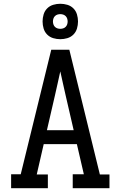

<svg xmlns="http://www.w3.org/2000/svg" viewBox="-20 -999 640 1019"><path d="M234 0H39V-74H90L252 -735H348L510 -73H561V0H366V-74H425L388 -234H212L175 -73H234ZM229 -308H371L329 -490Q322 -522 314.5 -554.5Q307 -587 300 -620Q293 -587 285.5 -554.5Q278 -522 271 -490ZM300 -791Q281 -791 262.5 -796.5Q244 -802 230.5 -815.5Q217 -829 211.5 -847.5Q206 -866 206 -885Q206 -904 211.5 -922.5Q217 -941 230.5 -954.5Q244 -968 262.5 -973.5Q281 -979 300 -979Q319 -979 337.5 -973.5Q356 -968 369.5 -954.5Q383 -941 388.5 -922.5Q394 -904 394 -885Q394 -866 388.5 -847.5Q383 -829 369.5 -815.5Q356 -802 337.5 -796.5Q319 -791 300 -791ZM300 -846Q308 -846 315.5 -848.5Q323 -851 328.5 -856.5Q334 -862 336.5 -869.5Q339 -877 339 -885Q339 -893 336.5 -900.5Q334 -908 328.5 -913.5Q323 -919 315.5 -921.5Q308 -924 300 -924Q292 -924 284.5 -921.5Q277 -919 271.5 -913.5Q266 -908 263.5 -900.5Q261 -893 261 -885Q261 -877 263.5 -869.5Q266 -862 271.5 -856.5Q277 -851 284.5 -848.5Q292 -846 300 -846Z"/></svg>

Font: Iosevka Etoile
Style: Regular
Weight: 400
Designer: Belleve Invis
Foundry: Belleve Invis
Version: Version 33.2.4